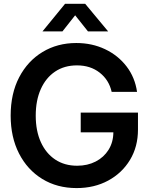

<svg xmlns="http://www.w3.org/2000/svg" viewBox="-20 -962 774 994"><path d="M376.5 11.7Q275.9 11.7 198.7 -35.6Q121.6 -83 78.4 -167.5Q35.2 -252 35.2 -363.3Q35.2 -477.5 79.3 -562Q123.5 -646.5 200.4 -692.9Q277.3 -739.3 375 -739.3Q456.5 -739.3 523.9 -707.3Q591.3 -675.3 635 -618.4Q678.7 -561.5 689.5 -486.3H558.1Q544.4 -547.9 496.3 -585.7Q448.2 -623.5 378.4 -623.5Q313 -623.5 265.1 -591.3Q217.3 -559.1 191.2 -500.7Q165 -442.4 165 -363.3Q165 -284.7 191.4 -226.3Q217.8 -168 265.9 -136Q314 -104 379.4 -104Q433.1 -104 475.3 -125.7Q517.6 -147.5 542 -186.5Q566.4 -225.6 566.9 -276.9H397.9V-378.9H694.3V-291Q694.3 -202.6 653.1 -134.3Q611.8 -65.9 540 -27.1Q468.3 11.7 376.5 11.7ZM303.2 -799.3H200.2V-799.8L316.9 -942.4H420.9L539.6 -799.8V-799.3H435.5L369.1 -882.8Z"/></svg>

Font: Inter Display SemiBold
Style: Regular
Weight: 600
Designer: Rasmus Andersson
Foundry: rsms
Version: Version 4.001;git-9221beed3